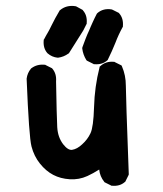

<svg xmlns="http://www.w3.org/2000/svg" viewBox="-20 -583 540 637"><path d="M348.1 32.2 328.6 22.5 326.7 21.5 325.7 20Q311.5 2.4 309.1 -20.5Q289.1 -7.8 270 1Q242.2 13.7 211.4 11.7Q180.7 9.8 156.5 -2.9Q132.3 -15.6 112.5 -40.3Q92.8 -64.9 84.5 -97.2Q76.2 -128.4 68.4 -320.8V-321.8V-322.3Q70.8 -340.8 82.5 -355L83 -356L84 -356.4Q102.5 -370.6 127.9 -368.2H129.9L131.3 -367.2L150.9 -357.4L152.8 -356.4L153.8 -355Q168 -338.4 166 -313Q168 -197.3 169.9 -161.1Q170.9 -144 175.8 -130.1Q180.7 -116.2 189.5 -104.5Q205.6 -84 219.2 -85.9Q235.8 -88.4 252.4 -104Q270.5 -120.1 280.3 -141.1Q290 -161.6 292 -227.1Q293.9 -295.4 310.1 -358.9L310.5 -361.8L313 -363.8Q331.5 -380.4 357.4 -377.9H359.4L360.8 -377L380.4 -367.2L383.3 -365.7L384.8 -362.3Q397.5 -333 397.5 -298.8Q397.5 -266.6 407.2 -6.3V-3.9L406.2 -1.5L396.5 18.1L395.5 20L394 21Q377.4 35.6 351.6 33.2H349.6ZM289.6 -371.1 270 -380.9 267.6 -382.3 266.1 -384.3Q255.4 -401.9 252.9 -421.9V-423.8L253.4 -426.3Q258.3 -439.9 263.7 -453.9Q269 -467.8 275.4 -481.4Q278.3 -488.3 281.2 -495.1Q284.2 -502 287.4 -509Q290.5 -516.1 293.9 -522.9Q297.4 -529.8 300.8 -536.6L301.8 -538.1L303.2 -539.6Q322.3 -556.2 350.1 -551.8L351.6 -551.3L353 -550.8L372.6 -541L374.5 -540L375.5 -538.6Q390.1 -522 387.7 -496.1V-494.1L386.7 -492.7Q373 -467.8 362.8 -440.9Q351.6 -413.1 337.9 -385.3L336.9 -383.3L335.4 -382.3Q318.8 -367.7 293 -370.1H291ZM170.9 -391.6Q161.6 -392.6 153.3 -396.2Q145 -399.9 138.2 -405.8L137.7 -406.2L137.2 -406.7Q122.6 -423.3 125 -449.2V-451.2L126.5 -453.1Q128.4 -457 130.6 -460.9Q132.8 -464.8 135 -468.8Q137.2 -472.7 139.4 -476.3Q141.6 -480 143.6 -483.9Q145.5 -487.8 147.5 -491.7Q149.4 -495.6 151.4 -499.5Q163.1 -523.4 177.2 -546.9L177.7 -548.3L179.2 -549.3Q200.2 -566.9 230 -562.5L231.9 -562L233.4 -561.5L252.9 -550.8L254.4 -549.8L255.4 -548.3Q270 -531.7 267.6 -505.9V-503.9L266.6 -502.4L256.8 -482.9L256.3 -482.4V-481.9Q231 -440.9 209.5 -407.7L208.5 -406.2L207 -405.3Q191.4 -394 172.9 -391.6H171.9Z"/></svg>

Font: NaikaiFont
Style: Bold
Weight: 700
Version: Version 1.89